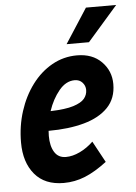

<svg xmlns="http://www.w3.org/2000/svg" viewBox="-53 -776 589 829"><g transform="rotate(-5 241.0 -362.0)"><path d="M21 -179Q21 -250 41.5 -314Q62 -378 99 -427.5Q136 -477 186 -505Q236 -533 294 -533Q361 -533 400.5 -493Q440 -453 440 -396Q440 -334 402.5 -295Q365 -256 298.5 -237.5Q232 -219 144 -219Q143 -208 143 -197Q143 -153 159.5 -126.5Q176 -100 209 -100Q238 -100 269.5 -115Q301 -130 328 -156L378 -64Q327 -25 282.5 -7Q238 11 190 11Q108 11 64.5 -41Q21 -93 21 -179ZM275 -427Q237 -427 207 -390.5Q177 -354 160 -303Q225 -305 259.5 -316Q294 -327 307.5 -343.5Q321 -360 321 -381Q321 -399 308.5 -413Q296 -427 275 -427ZM254 -585 351 -735H482L351 -585Z"/></g></svg>

Font: Radio Canada Condensed SemiBold
Style: Italic
Weight: 600
Width: 3
Italic angle: -12°
Designer: Charles Daoud, Etienne Aubert Bonn, Alexandre Saumier Demers, Jacques Le Bailly
Foundry: Radio-Canada
Version: Version 2.104; ttfautohint (v1.8.4.7-5d5b);gftools[0.9.28.de